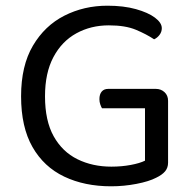

<svg xmlns="http://www.w3.org/2000/svg" viewBox="-20 -641 679 674"><path d="M570 -287V-70Q570 -52 559.5 -39.5Q549 -27 528 -17Q503 -4 459 4.5Q415 13 370 13Q277 13 205.5 -21Q134 -55 94 -125Q54 -195 54 -303Q54 -410 95.5 -480.5Q137 -551 206 -586Q275 -621 357 -621Q414 -621 457 -609Q500 -597 524 -579Q548 -561 548 -542Q548 -529 540 -518.5Q532 -508 521 -503Q494 -521 457 -536.5Q420 -552 362 -552Q299 -552 248 -524Q197 -496 167.5 -440.5Q138 -385 138 -303Q138 -217 168.5 -162.5Q199 -108 252 -82Q305 -56 371 -56Q407 -56 439 -62Q471 -68 489 -77V-261H338Q335 -266 332 -274.5Q329 -283 329 -293Q329 -310 337 -319.5Q345 -329 360 -329H527Q545 -329 557.5 -317.5Q570 -306 570 -287Z"/></svg>

Font: Baloo Bhaijaan 2
Style: Regular
Weight: 400
Designer: Sanskriti Dholi, Noopur Datye and Ek Type
Foundry: Ek Type
Version: Version 1.701